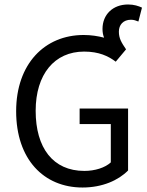

<svg xmlns="http://www.w3.org/2000/svg" viewBox="-20 -824 657 856"><path d="M348 12C436 12 508 -20 551 -64V-340H335V-271H474V-100C448 -76 403 -62 356 -62C216 -62 139 -165 139 -330C139 -493 223 -594 355 -594C421 -594 463 -574 496 -549L542 -604C521 -635 510 -653 510 -683C510 -713 529 -736 564 -736C577 -736 587 -732 597 -728L613 -790C598 -797 578 -804 551 -804C483 -804 437 -759 437 -695C437 -681 439 -669 444 -656C417 -663 387 -668 353 -668C179 -668 52 -539 52 -328C52 -114 175 12 348 12Z"/></svg>

Font: DAIFUKU Sans
Style: Regular
Weight: 400
Designer: Original font ‘Source Han Sans JP’ : Paul D. Hunt
Foundry: Daifuku
Version: Version 1.000